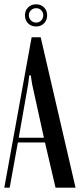

<svg xmlns="http://www.w3.org/2000/svg" viewBox="-23 -872 371 892"><path d="M124 -699H166L328 0H235L186 -210H60L22 0H-3ZM108 -482 64 -232H181L126 -482L120 -522H113ZM93 -801Q93 -823 107.5 -837.5Q122 -852 145 -852Q167 -852 181.5 -837.5Q196 -823 196 -801Q196 -778 181.5 -763.5Q167 -749 145 -749Q122 -749 107.5 -763.5Q93 -778 93 -801ZM111 -801Q111 -787 121 -777Q131 -767 145 -767Q159 -767 168.5 -777Q178 -787 178 -801Q178 -815 168.5 -824.5Q159 -834 145 -834Q131 -834 121 -824.5Q111 -815 111 -801Z"/></svg>

Font: Moniqa SemBd Heading
Style: Regular
Weight: 600
Designer: Rajesh Rajput
Foundry: Rajesh Rajput
Version: Version 1.000